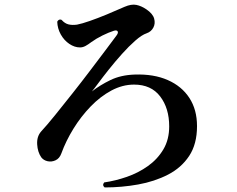

<svg xmlns="http://www.w3.org/2000/svg" viewBox="-20 -797 1040 842"><path d="M439 25Q427 15 437 3Q486 -4 536.5 -21.5Q587 -39 629 -69Q671 -99 696.5 -142Q722 -185 722 -243Q722 -322 682.5 -374Q643 -426 568 -426Q517 -426 468.5 -400Q420 -374 377.5 -330Q335 -286 302 -232.5Q269 -179 249 -124Q241 -102 223.5 -94Q206 -86 188.5 -90Q171 -94 161 -107Q145 -130 143 -164Q141 -198 160 -220Q186 -248 221.5 -292Q257 -336 297 -386.5Q337 -437 374.5 -486.5Q412 -536 442.5 -576.5Q473 -617 490 -640Q500 -653 496 -659.5Q492 -666 479 -662Q457 -655 429.5 -641.5Q402 -628 380 -612Q367 -602 355 -595.5Q343 -589 331 -589Q307 -589 284 -604.5Q261 -620 246.5 -646Q232 -672 231 -702Q238 -715 250 -710Q264 -694 280.5 -690Q297 -686 318 -689Q339 -693 373.5 -705Q408 -717 448 -733.5Q488 -750 526 -767Q556 -780 578 -775.5Q600 -771 622 -756Q650 -737 656 -715.5Q662 -694 652.5 -676Q643 -658 623 -651Q602 -644 573.5 -619Q545 -594 515 -560.5Q485 -527 457.5 -492.5Q430 -458 410.5 -431.5Q391 -405 383 -396Q419 -424 464.5 -446Q510 -468 570 -470Q654 -473 715.5 -446Q777 -419 810.5 -367.5Q844 -316 844 -244Q844 -165 809.5 -113Q775 -61 716.5 -31Q658 -1 586 12Q514 25 439 25Z"/></svg>

Font: Zen Old Mincho Black
Style: Regular
Weight: 900
Designer: Yoshimichi Ohira
Foundry: Positype
Version: Version 1.001